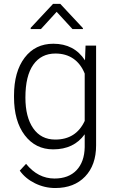

<svg xmlns="http://www.w3.org/2000/svg" viewBox="-20 -765 595 996"><path d="M52.7 -269Q52.7 -393.1 107.7 -465.6Q162.6 -538.1 256.8 -538.1Q364.7 -538.1 420.9 -452.1L423.8 -528.3H478.5V-10.7Q478.5 91.3 421.4 150.9Q364.3 210.4 266.6 210.4Q211.4 210.4 161.4 185.8Q111.3 161.1 82.5 120.1L115.2 85Q177.2 161.1 262.7 161.1Q335.9 161.1 377 117.9Q418 74.7 419.4 -2V-68.4Q363.3 9.8 255.9 9.8Q164.1 9.8 108.4 -63.5Q52.7 -136.7 52.7 -261.2ZM111.8 -258.8Q111.8 -157.7 152.3 -99.4Q192.9 -41 266.6 -41Q374.5 -41 419.4 -137.7V-383.3Q398.9 -434.1 360.4 -460.7Q321.8 -487.3 267.6 -487.3Q193.8 -487.3 152.8 -429.4Q111.8 -371.6 111.8 -258.8ZM410.2 -619.1V-614.3H356L273.9 -703.6L192.4 -614.3H139.2V-620.6L255.4 -745.1H292.5Z"/></svg>

Font: RobotoInd Light
Style: Regular
Weight: 300
Designer: Google
Version: Version 2.001151; 2014